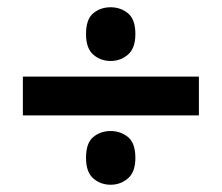

<svg xmlns="http://www.w3.org/2000/svg" viewBox="-20 -590 612 529"><path d="M285 -422Q257 -422 237 -439.5Q217 -457 217 -496Q217 -537 237 -553.5Q257 -570 285 -570Q312 -570 332.5 -553.5Q353 -537 353 -496Q353 -457 332.5 -439.5Q312 -422 285 -422ZM43 -272V-379H528V-272ZM285 -81Q257 -81 237 -98.5Q217 -116 217 -155Q217 -196 237 -212.5Q257 -229 285 -229Q312 -229 332.5 -212.5Q353 -196 353 -155Q353 -116 332.5 -98.5Q312 -81 285 -81Z"/></svg>

Font: Noto Sans Telugu
Style: Bold
Weight: 700
Designer: Jelle Bosma - Monotype Design Team
Foundry: Monotype Imaging Inc.
Version: Version 2.005; ttfautohint (v1.8.4.7-5d5b)